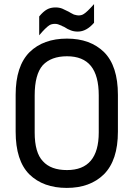

<svg xmlns="http://www.w3.org/2000/svg" viewBox="-20 -897 650 935"><path d="M170.9 -816.9Q190.4 -840.8 209 -851.1Q226.6 -860.8 250 -860.8Q268.6 -860.8 283.2 -855Q283.7 -855 314.9 -839.8Q321.3 -835.4 339.8 -826.2Q355.5 -821.8 361.8 -821.8Q377.9 -821.8 388.2 -829.1Q403.3 -837.9 438 -877V-786.1Q400.9 -743.2 358.9 -743.2Q339.8 -743.2 325.2 -749Q311.5 -753.4 292 -766.1Q291.5 -766.6 289.3 -767.3Q287.1 -768.1 284.4 -769.3Q281.7 -770.5 279.8 -772Q265.1 -778.3 262.2 -778.8Q254.4 -780.8 248 -780.8Q231 -780.8 220.2 -773.9Q202.1 -762.2 170.9 -725.1ZM123 -47.9Q56.2 -114.7 56.2 -255.9V-435.1Q56.2 -575.2 124 -643.1Q191.4 -709 306.2 -709Q419.4 -709 486.8 -643.1Q554.2 -575.7 554.2 -435.1V-255.9Q554.2 -116.2 485.8 -47.9Q418.5 18.1 305.2 18.1Q190.4 18.1 123 -47.9ZM460.9 -432.1Q460.9 -528.8 422.6 -575.9Q384.3 -623 306.2 -623Q229 -623 188 -579.1Q148.9 -534.2 148.9 -432.1V-252Q148.9 -153.3 189 -111.8Q227.5 -68.8 306.2 -68.8Q460.9 -68.8 460.9 -252Z"/></svg>

Font: D-DIN-PRO Medium
Style: Regular
Weight: 500
Designer: datto
Foundry: CyberFei
Version: Version 1.000;hotconv 1.0.109;makeotfexe 2.5.65596